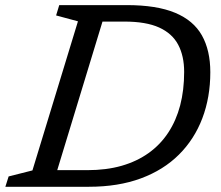

<svg xmlns="http://www.w3.org/2000/svg" viewBox="-40 -714 843 734"><path d="M294 -63.5Q366.5 -63.5 425 -80.2Q483.5 -97 528.2 -129Q573 -161 603.2 -207Q633.5 -253 648.8 -311.2Q664 -369.5 664 -439Q664 -500 641.2 -543Q618.5 -586 568.5 -608.8Q518.5 -631.5 435.5 -631.5H295L316 -694.5H444Q559 -694.5 629.2 -665.2Q699.5 -636 731.8 -578.8Q764 -521.5 764 -438Q764 -342 733.5 -261.8Q703 -181.5 644 -122.8Q585 -64 498.5 -32Q412 0 300 0H103.5L124.5 -63.5ZM258 -632.5 174.5 -655 186.5 -694.5H371L159.5 0H-19.5L-7 -39.5L84 -62.5Z"/></svg>

Font: Newsreader 10pt
Style: Italic
Weight: 400
Italic angle: -17°
Version: Version 1.003